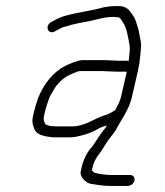

<svg xmlns="http://www.w3.org/2000/svg" viewBox="-20 -463 542 632"><path d="M326.2 -265H251.2C236.5 -265 203.6 -251 192.6 -245C153.7 -224.5 123.5 -185.7 105.3 -140L98.2 -118C95.7 -110 93.6 -102.3 91.9 -95L88.5 -80C84.6 -63.3 87.1 -55 91.7 -42C98.6 -18.7 123.3 -14.8 152.5 -11H209.5C217.5 -11 224.7 -11.7 231 -13C253 -17.7 270 -22.3 290.4 -32C303.6 -38.8 313.7 -46 326.1 -48C328.4 -49.3 330.2 -50 331.5 -50C330.6 -48.7 329.9 -47.3 329.6 -46C327.5 -42.7 324.2 -38.3 319.6 -33C304.8 -14.8 293 9.2 278 26C264.8 41.8 254.6 62.5 248.9 87L245.7 101C241.6 118.7 262.6 139 278.2 142C297.5 144.8 318.2 149 341.6 149H400.6C410.1 149 420.4 141.2 422.6 131.5C424.9 121.9 418.4 113 408.9 113H349.9C329 113 309.1 110.4 292.5 106C289.4 106 285.6 99.8 282.4 98L284.9 87C291.7 57.6 307.1 45.5 319.2 25L331.8 5C339.8 -7.6 354.3 -23 361.1 -35C378 -67.7 404.2 -100.7 413.8 -142L433.6 -228C435.6 -236.7 437.4 -245.7 438.9 -255C440.8 -279.8 447.1 -309.5 443 -329C439.7 -341.1 438.2 -359.8 433.9 -372L427 -394C424.1 -402 420.4 -409 415.8 -415L404.3 -430C398.3 -436 391.3 -440 383 -442C357.5 -444.9 329.1 -442 306.4 -435C271.2 -426.7 232.4 -421.2 198.1 -412L185.2 -408C178.7 -406 170.6 -402.3 160.7 -397L148 -390C125.9 -377.2 138.6 -347 161.1 -360L173.7 -367C179.8 -370.3 184 -372.3 186.1 -373L201 -377L217.2 -382C231.2 -385 246 -388.6 261.3 -391C297.8 -396.9 330.8 -411.6 368.7 -406C375.7 -406 380.5 -395.5 384 -390C397.9 -371.9 401.6 -338.8 406.5 -314C408.8 -300.3 405.3 -279.3 403.5 -262C402.3 -262.7 401.4 -263 400.7 -263H372.7C360.2 -263 338.9 -265 326.2 -265ZM359.1 -100C358.4 -100 357.3 -99.3 355.6 -98C345.1 -91.9 335.9 -86.4 323.2 -83C289.3 -72.5 259.6 -47 217.9 -47H161.9C157.3 -47.7 152.4 -48 147.1 -48C143.2 -48.7 138.6 -50 133 -52C125.3 -55.4 122.5 -71.4 124.5 -80L128.4 -97C131.2 -109.2 136.4 -123.6 140.2 -135C144.9 -148.8 149.8 -154.5 156.3 -166C165.4 -184.8 186.8 -204.8 203.9 -214C208.7 -216.6 235.1 -229 242.9 -229H317.9C329.8 -229 352.9 -227 364.4 -227H397.4L377.8 -142C374.8 -129.2 364.4 -109.4 359.1 -100Z"/></svg>

Font: HoneyBee
Style: LitIt
Weight: 300
Foundry: Cannot Into Space Fonts
Version: Version 0.89